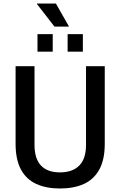

<svg xmlns="http://www.w3.org/2000/svg" viewBox="-20 -1064 687 1096"><path d="M322 12Q244 12 187 -14Q130 -40 99.5 -96.5Q69 -153 69 -243V-686H177V-237Q177 -158 214 -119Q251 -80 322 -80Q394 -80 432.5 -119Q471 -158 471 -237V-686H578V-243Q578 -153 547 -96.5Q516 -40 459 -14Q402 12 322 12ZM194 -769V-869H281V-769ZM366 -769V-869H453V-769ZM374 -912H291L191 -1041L192 -1044H299Z"/></svg>

Font: Archivo SemiCondensed Medium
Style: Regular
Weight: 500
Width: 4
Designer: Hector Gatti
Foundry: Omnibus-Type
Version: Version 2.001